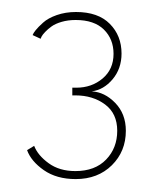

<svg xmlns="http://www.w3.org/2000/svg" viewBox="-20 -694 253 312"><path d="M33 -637Q34 -640 38 -645Q42 -650 50 -657.2Q58 -664.5 72.2 -669.5Q86.5 -674.5 103.5 -674.5Q139.5 -674.5 158.5 -655.2Q177.5 -636 177.5 -607Q177.5 -582.5 163 -565.2Q148.5 -548 129 -545.5Q150 -544.5 167.2 -526.8Q184.5 -509 184.5 -481.5Q184.5 -448 161.8 -425.5Q139 -403 103 -403Q72 -403 51.2 -417.5Q30.5 -432 24 -450L35.5 -457Q41.5 -441.5 59 -428.8Q76.5 -416 102.5 -416Q134.5 -416 152.5 -434.8Q170.5 -453.5 170.5 -481.5Q170.5 -509.5 150.8 -524.2Q131 -539 102.5 -539H97.5V-551.5H104Q129 -551.5 146.8 -566.5Q164.5 -581.5 164.5 -606.5Q164.5 -630.5 148.8 -646Q133 -661.5 103 -661.5Q90.5 -661.5 80.2 -658.5Q70 -655.5 64 -651.2Q58 -647 53.5 -642.2Q49 -637.5 47.5 -634.5Q46 -631.5 46 -631Z"/></svg>

Font: League Spartan ExtraLight
Style: Regular
Weight: 200
Foundry: The League of Moveable Type
Version: Version 2.002